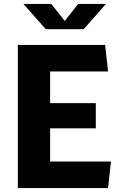

<svg xmlns="http://www.w3.org/2000/svg" viewBox="-20 -959 660 979"><path d="M71 0H531L546 -135.5H235.5V-304.5H468.5V-433H235.5V-594.5H531L516 -730H71ZM99.5 -939H241.5L310 -852L378.5 -939H520.5L406.5 -810H213.5Z"/></svg>

Font: Monaspace Krypton ExtraBold
Style: Regular
Weight: 800
Designer: Riley Cran & the Lettermatic Team
Foundry: Lettermatic
Version: Version 1.101 (Monaspace Krypton)